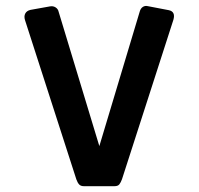

<svg xmlns="http://www.w3.org/2000/svg" viewBox="-20 -636 684 661"><path d="M269 5Q258 5 252.5 -1Q247 -7 243 -18L66 -567Q62 -580 67 -589.5Q72 -599 85 -602L152 -614Q163 -616 171.5 -610.5Q180 -605 182 -595L322 -133L461 -596Q464 -607 471.5 -612Q479 -617 488 -615L561 -601Q585 -596 577 -568L400 -19Q396 -8 391 -1.5Q386 5 374 5Z"/></svg>

Font: Fz Rubik SemBd
Style: Regular
Weight: 600
Designer: Hubert and Fischer
Foundry: Hubert and Fischer
Version: Vit hóa bi FontZin.com